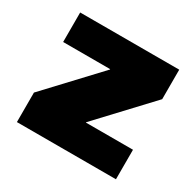

<svg xmlns="http://www.w3.org/2000/svg" viewBox="-119 -654 807 789"><g transform="rotate(30 284.0 -260.0)"><path d="M49 0V-140L272 -378V-380H49V-520H519V-380L296 -142V-140H519V0Z"/></g></svg>

Font: M PLUS 2 Thin Black
Style: Regular
Weight: 900
Version: Version 1.001